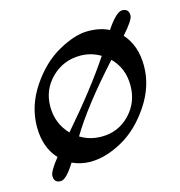

<svg xmlns="http://www.w3.org/2000/svg" viewBox="-87 -575 657 699"><g transform="rotate(-15 242.0 -225.5)"><path d="M69 -42Q25 -89 25 -167Q25 -245 72 -315.5Q119 -386 182 -421Q245 -456 293 -456Q341 -456 373 -439Q412 -497 434 -497Q459 -497 459 -471Q459 -454 416 -406Q459 -358 459 -281.5Q459 -205 412 -134.5Q365 -64 302 -29Q239 6 181 6Q146 6 113 -9Q79 46 58 46Q33 46 33 20Q33 3 69 -42ZM244 -72Q307 -72 350 -116.5Q393 -161 393 -225.5Q393 -290 350 -333Q223 -193 164 -94Q200 -72 244 -72ZM134 -117Q251 -252 320 -356Q284 -377 244 -377Q180 -377 135.5 -333Q91 -289 91 -225.5Q91 -162 134 -117Z"/></g></svg>

Font: Macondo Swash Caps
Style: Regular
Weight: 400
Designer: John Vargas Beltran
Foundry: John Vargas Beltran
Version: Version 2.001